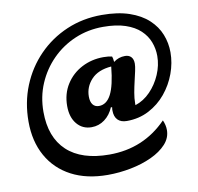

<svg xmlns="http://www.w3.org/2000/svg" viewBox="-105 -909 1289 1253"><g transform="rotate(-10 539.5 -282.5)"><path d="M459 -90Q399 -90 362 -134.5Q325 -179 325 -253Q325 -335 364.5 -397Q404 -459 469.5 -493Q535 -527 613 -527Q645 -527 670 -521Q675 -509 677 -484Q710 -510 753 -510Q779 -510 793.5 -494.5Q808 -479 808 -450Q808 -432 801.5 -402Q795 -372 786.5 -336Q778 -300 771.5 -263.5Q765 -227 765 -196Q765 -189 765 -182Q821 -200 865 -245.5Q909 -291 935 -351.5Q961 -412 961 -474Q961 -522 944 -566.5Q927 -611 890 -646Q853 -681 792.5 -701.5Q732 -722 645 -722Q545 -722 458 -685Q371 -648 305.5 -582Q240 -516 203 -429.5Q166 -343 166 -243Q166 -74 262.5 16Q359 106 543 106Q769 106 924 -53Q939 -20 939 13Q939 65 901.5 106Q864 147 801.5 176Q739 205 662.5 220Q586 235 509 235Q370 235 269 182Q168 129 113.5 31.5Q59 -66 59 -197Q59 -324 103.5 -433.5Q148 -543 228.5 -625.5Q309 -708 416.5 -754Q524 -800 650 -800Q756 -800 832 -774Q908 -748 956.5 -703Q1005 -658 1027.5 -601Q1050 -544 1050 -482Q1050 -412 1024.5 -342.5Q999 -273 952 -216Q905 -159 839 -124.5Q773 -90 692 -90Q653 -90 632 -111.5Q611 -133 611 -173Q611 -178 611 -183Q611 -188 613 -194L605 -197Q584 -147 545.5 -118.5Q507 -90 459 -90ZM475 -290Q475 -255 489.5 -236.5Q504 -218 530 -218Q581 -218 611 -276Q641 -334 653 -458Q565 -451 520 -402.5Q475 -354 475 -290Z"/></g></svg>

Font: Lemonada SemiBold
Style: Regular
Weight: 600
Designer: Mohamed Gaber (Arabic), Eduardo Tunni (Latin)
Foundry: Kief Type Foundry
Version: Version 4.005; ttfautohint (v1.8.3)